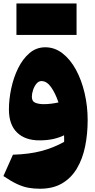

<svg xmlns="http://www.w3.org/2000/svg" viewBox="-20 -810 556 1124"><path d="M213.9 294.9Q177.2 294.9 145.5 289.1Q113.8 283.2 79.3 267.1Q44.9 251 0 220.7L55.7 95.7Q150.9 92.8 221.7 74.2Q292.5 55.7 355.5 20.5Q355.5 11.2 355.5 1.7Q355.5 -7.8 355 -18.1Q328.1 -4.4 292 3.7Q255.9 11.7 210.9 11.7Q127 11.7 79.6 -34.4Q32.2 -80.6 32.2 -169.4Q32.2 -228 45.7 -291.7Q59.1 -355.5 85.9 -410.2Q112.8 -464.8 152.6 -499Q192.4 -533.2 245.1 -533.2Q300.3 -533.2 345.9 -497.8Q391.6 -462.4 424.6 -401.9Q457.5 -341.3 475.3 -265.1Q493.2 -189 493.2 -106.9Q493.2 -25.4 478.3 47.4Q463.4 120.1 430.4 175.8Q397.5 231.4 344 263.2Q290.5 294.9 213.9 294.9ZM322.3 -210.4Q304.2 -264.2 279.1 -299.8Q253.9 -335.4 222.7 -335.4Q206.1 -335.4 193.4 -320.1Q180.7 -304.7 173.6 -283.2Q166.5 -261.7 166.5 -243.7Q166.5 -216.3 187 -208.3Q207.5 -200.2 235.8 -200.2Q257.8 -200.2 280.8 -203.1Q303.7 -206.1 322.3 -210.4ZM76.2 -605.5V-789.6H428.2V-605.5Z"/></svg>

Font: Pinar-DS3-FD Black
Style: Regular
Weight: 900
Designer: Amin Abedi
Version: Version 3.000